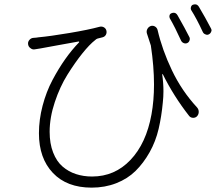

<svg xmlns="http://www.w3.org/2000/svg" viewBox="-20 -820 1040 893"><path d="M861.3 -646.5Q864.3 -639.6 861.3 -631.3Q858.4 -623 850.6 -619.6Q842.8 -616.2 834.5 -619.6Q826.2 -623 822.3 -630.9Q793.9 -693.4 769.5 -735.4Q766.6 -742.2 768.6 -749Q770.5 -755.9 778.3 -758.8Q783.2 -760.7 788.1 -760.7Q798.8 -760.7 805.7 -749Q841.8 -685.5 861.3 -646.5ZM663.1 -665Q660.2 -675.8 665.5 -685.5Q670.9 -695.3 681.6 -699.2Q691.4 -702.1 700.7 -696.8Q710 -691.4 712.9 -680.7Q734.4 -587.9 779.8 -492.7Q825.2 -397.5 896.5 -320.3Q904.3 -311.5 904.3 -299.8Q904.3 -288.1 896.5 -279.3Q888.7 -271.5 877.4 -272Q866.2 -272.5 859.4 -281.2Q788.1 -372.1 737.3 -474.6Q736.3 -475.6 735.4 -475.1Q734.4 -474.6 734.4 -473.6Q740.2 -434.6 740.2 -395.5Q740.2 -369.1 737.3 -343.8Q731.4 -279.3 717.8 -220.7Q704.1 -162.1 675.8 -111.8Q647.5 -61.5 610.4 -24.9Q573.2 11.7 520.5 32.2Q467.8 52.7 406.2 52.7Q291 52.7 226.1 -15.6Q161.1 -84 161.1 -200.2Q161.1 -263.7 178.2 -328.6Q195.3 -393.6 224.1 -447.8Q252.9 -502 283.7 -545.4Q314.5 -588.9 347.7 -623Q348.6 -624 348.1 -625.5Q347.7 -627 345.7 -627Q315.4 -621.1 251 -609.9Q186.5 -598.6 168 -594.7Q161.1 -593.8 143.6 -590.8Q131.8 -587.9 122.1 -595.7Q110.4 -603.5 110.4 -618.2Q110.4 -627 117.2 -634.8Q125 -643.6 136.7 -644Q148.4 -644.5 159.2 -646.5Q212.9 -651.4 302.7 -666.5Q392.6 -681.6 442.4 -695.3Q453.1 -698.2 462.4 -693.4Q471.7 -688.5 474.6 -678.7Q477.5 -668 472.7 -658.7Q467.8 -649.4 457 -646.5Q440.4 -642.6 433.6 -640.6Q427.7 -638.7 422.9 -633.8Q396.5 -613.3 362.8 -571.3Q329.1 -529.3 293.9 -473.1Q258.8 -417 234.9 -345.2Q210.9 -273.4 210.9 -207Q210.9 -152.3 227.1 -110.8Q243.2 -69.3 271 -45.4Q298.8 -21.5 333.5 -10.3Q368.2 1 408.2 1Q513.7 1 586.9 -76.2Q660.2 -153.3 684.6 -288.1Q696.3 -352.5 696.3 -426.8Q696.3 -510.7 681.6 -608.4Q671.9 -637.7 663.1 -665ZM869.1 -773.4Q867.2 -777.3 867.2 -782.2Q867.2 -785.2 868.2 -787.1Q870.1 -794.9 877 -797.9Q882.8 -799.8 887.7 -799.8Q898.4 -799.8 905.3 -788.1Q935.5 -737.3 960.9 -688.5Q963.9 -683.6 963.9 -678.7Q963.9 -675.8 961.9 -671.9Q959 -664.1 951.2 -660.2Q947.3 -658.2 943.4 -658.2Q939.5 -658.2 935.5 -660.2Q926.8 -663.1 922.9 -671.9Q894.5 -733.4 869.1 -773.4Z"/></svg>

Font: Gen Jyuu Gothic Light
Style: Regular
Weight: 200
Designer: [Source Han Sans]
Ryoko NISHIZUKA  (kana & ideographs); Paul D. Hunt (Latin, Greek & Cyrillic); Wenlong ZHANG  (bopomofo
Version: Version 1.002.20150607